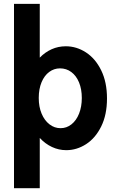

<svg xmlns="http://www.w3.org/2000/svg" viewBox="-20 -772 602 997"><path d="M535.6 -260.7Q535.6 -176.3 505.6 -115.5Q475.6 -54.7 427 -23.4Q378.4 7.8 324.2 7.8Q285.2 7.8 249.8 -8.8Q214.4 -25.4 186.5 -55.7V205.1H52.7V-752H186.5V-472.7Q213.9 -501 248.3 -516.4Q282.7 -531.7 321.8 -531.7Q377.4 -531.7 426.5 -499.8Q475.6 -467.8 505.6 -406.5Q535.6 -345.2 535.6 -260.7ZM404.8 -263.2Q404.8 -309.1 390.4 -344Q376 -378.9 350.3 -397.9Q324.7 -417 291.5 -417Q260.7 -417 235.6 -398.4Q210.4 -379.9 195.8 -345Q181.2 -310.1 181.2 -263.2Q181.2 -217.8 196 -182.1Q210.9 -146.5 236.8 -126.5Q262.7 -106.4 294.4 -106.4Q326.2 -106.4 351.3 -126.5Q376.5 -146.5 390.6 -182.1Q404.8 -217.8 404.8 -263.2Z"/></svg>

Font: Reddit Mono
Style: Bold
Weight: 700
Designer: Stephen Hutchings
Foundry: Reddit
Version: Version 1.009